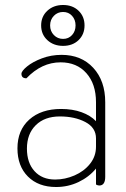

<svg xmlns="http://www.w3.org/2000/svg" viewBox="-20 -740 506 770"><path d="M50 -145Q50 -218 97.5 -260.5Q145 -303 225 -303Q271 -303 307 -290Q343 -277 365 -254V-330Q365 -403 326.5 -446.5Q288 -490 223 -490Q147 -490 86 -426Q66 -426 66 -444Q66 -455 88.5 -473.5Q111 -492 148 -506Q185 -520 227 -520Q306 -520 354 -468Q402 -416 402 -330V-31Q402 4 378 4Q372 4 365 0V-64Q337 -30 295 -10Q253 10 205 10Q134 10 92 -32Q50 -74 50 -145ZM365 -152V-185Q365 -228 322.5 -250.5Q280 -273 220 -273Q159 -273 123.5 -238Q88 -203 88 -144Q88 -87 118.5 -53.5Q149 -20 201 -20Q241 -20 279 -36.5Q317 -53 341 -83Q365 -113 365 -152ZM145 -638Q145 -674 170 -697Q195 -720 233 -720Q271 -720 295 -697Q319 -674 319 -638Q319 -602 295 -579Q271 -556 233 -556Q195 -556 170 -579Q145 -602 145 -638ZM283 -638Q283 -661 269 -676.5Q255 -692 233 -692Q211 -692 196 -676.5Q181 -661 181 -638Q181 -615 196 -599.5Q211 -584 233 -584Q255 -584 269 -599.5Q283 -615 283 -638Z"/></svg>

Font: Thasadith
Style: Regular
Weight: 400
Designer: Cadson Demak Co.,Ltd.
Foundry: Cadson Demak Co.,Ltd.
Version: Version 1.000; ttfautohint (v1.6)